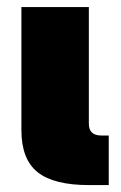

<svg xmlns="http://www.w3.org/2000/svg" viewBox="-20 -536 350 556"><path d="M238.3 0Q135.7 0 88.9 -37.4Q42 -74.7 42 -159.2V-515.6H237.3V-177.7Q237.3 -143.6 273.4 -143.6H294.9V0Z"/></svg>

Font: Inter Display Black
Style: Regular
Weight: 900
Designer: Rasmus Andersson
Foundry: rsms
Version: Version 4.000;git-a52131595